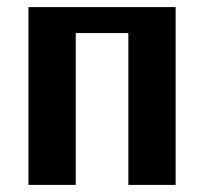

<svg xmlns="http://www.w3.org/2000/svg" viewBox="-20 -520 575 540"><path d="M60 0V-500H474V0H341V-427H193V0Z"/></svg>

Font: Arsenal SC
Style: Bold
Weight: 700
Designer: Andrij Shevchenko
Foundry: Stairsfor
Version: Version 2.001; ttfautohint (v1.8.4.7-5d5b)